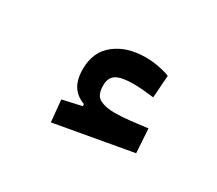

<svg xmlns="http://www.w3.org/2000/svg" viewBox="-77 -490 739 654"><g transform="rotate(30 293.0 -163.0)"><path d="M167.5 13.2 159.2 -72.3 279.8 -99.1 276.9 -63.5 233.9 -70.3V-97.2Q202.6 -108.4 186.8 -133.1Q170.9 -157.7 170.9 -198.2Q170.9 -267.1 217.8 -303.7Q264.6 -340.3 336.9 -340.3Q363.3 -340.3 388.9 -335.4Q414.6 -330.6 433.1 -323.2L426.8 -234.9Q408.7 -237.3 385.5 -239.3Q362.3 -241.2 346.7 -241.2Q300.3 -241.2 279.5 -228.8Q258.8 -216.3 258.8 -185.1Q258.8 -146.5 281.2 -135Q303.7 -123.5 338.9 -123.5Q365.2 -123.5 400.1 -127.4Q435.1 -131.3 465.8 -135.3L471.7 -41Z"/></g></svg>

Font: Cascadia Mono Medium
Style: Regular
Weight: 500
Monospace: yes
Designer: Aaron Bell
Foundry: Saja Typeworks
Version: Version 2407.024